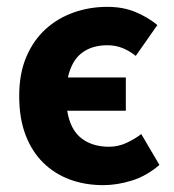

<svg xmlns="http://www.w3.org/2000/svg" viewBox="-20 -528 507 560"><path d="M281 12Q228 12 183.5 -4.5Q139 -21 106 -53.5Q73 -86 54.5 -134.5Q36 -183 36 -248Q36 -313 56.5 -361.5Q77 -410 112.5 -442.5Q148 -475 194.5 -491.5Q241 -508 293 -508Q339 -508 375 -493Q411 -478 439 -455L376 -365Q357 -380 337 -388Q317 -396 293 -396Q248 -396 218.5 -373.5Q189 -351 178 -302H347V-205H176Q185 -150 217 -125Q249 -100 298 -100Q325 -100 349.5 -111.5Q374 -123 392 -137L445 -47Q408 -15 365 -1.5Q322 12 281 12Z"/></svg>

Font: TT Toshiba Sans
Style: Bold
Weight: 700
Designer: Paul D. Hunt
Foundry: Toshiba Corporation
Version: Version 2.020;PS 2.000;hotconv 1.0.86;makeotf.lib2.5.63406